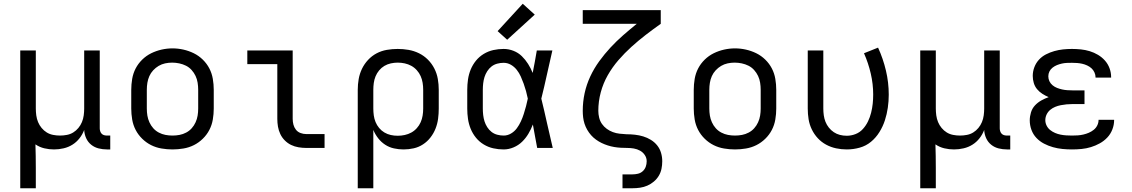

<svg xmlns="http://www.w3.org/2000/svg" viewBox="-20 -789 6040 1024"><path d="M88 215V-520H171V-210Q171 -192 173.5 -173.5Q176 -155 183 -138Q190 -121 202 -106.5Q214 -92 229.5 -82.5Q245 -73 263.5 -69.5Q282 -66 300 -66Q318 -66 336.5 -69.5Q355 -73 370.5 -82.5Q386 -92 398 -106.5Q410 -121 417 -138Q424 -155 426.5 -173.5Q429 -192 429 -210V-520H512V-104Q512 -97 514.5 -89Q517 -81 522.5 -75.5Q528 -70 535.5 -68Q543 -66 551 -66H568V8H551Q528 8 506 2.5Q484 -3 466.5 -17Q449 -31 439.5 -52Q430 -73 429 -96Q420 -72 404 -51.5Q388 -31 366.5 -17.5Q345 -4 319.5 2Q294 8 268 8Q242 8 216.5 2Q191 -4 169 -19Q170 13 170.5 44.5Q171 76 171 107V215Z M900 8Q871 8 841.5 3Q812 -2 786 -15Q760 -28 738.5 -49Q717 -70 703.5 -96Q690 -122 685 -151.5Q680 -181 680 -210V-310Q680 -339 685 -368.5Q690 -398 703.5 -424Q717 -450 738.5 -471Q760 -492 786.5 -505Q813 -518 842 -524.5Q871 -531 900 -531Q929 -531 958 -524.5Q987 -518 1013.5 -505Q1040 -492 1061.5 -471Q1083 -450 1096.5 -424Q1110 -398 1115 -368.5Q1120 -339 1120 -310V-210Q1120 -181 1115 -151.5Q1110 -122 1096.5 -96Q1083 -70 1061.5 -49Q1040 -28 1014 -15Q988 -2 958.5 3Q929 8 900 8ZM900 -66Q919 -66 937.5 -69.5Q956 -73 973 -82Q990 -91 1002.5 -105Q1015 -119 1023 -136.5Q1031 -154 1034 -172.5Q1037 -191 1037 -210V-310Q1037 -329 1034 -348Q1031 -367 1023 -384Q1015 -401 1002 -415.5Q989 -430 972 -438.5Q955 -447 936 -451Q917 -455 898 -455Q879 -455 860.5 -451Q842 -447 826 -437.5Q810 -428 797 -414Q784 -400 776.5 -383Q769 -366 766 -347.5Q763 -329 763 -310V-210Q763 -191 766 -172.5Q769 -154 777 -136.5Q785 -119 797.5 -105Q810 -91 827 -82Q844 -73 862.5 -69.5Q881 -66 900 -66Z M1613 0Q1593 0 1572 -3.5Q1551 -7 1532.5 -16Q1514 -25 1499 -40Q1484 -55 1475 -74Q1466 -93 1462.5 -113.5Q1459 -134 1459 -155V-447H1299V-520H1541V-155Q1541 -139 1545 -124Q1549 -109 1558.5 -97Q1568 -85 1583 -79.5Q1598 -74 1613 -74H1711V0Z M1888 215V-310Q1888 -339 1893 -367.5Q1898 -396 1910.5 -422Q1923 -448 1943 -469.5Q1963 -491 1988.5 -504.5Q2014 -518 2043 -523Q2072 -528 2101 -528Q2130 -528 2159 -523Q2188 -518 2214.5 -505Q2241 -492 2262 -471Q2283 -450 2296.5 -423.5Q2310 -397 2315 -368Q2320 -339 2320 -310V-210Q2320 -183 2316.5 -156Q2313 -129 2303 -103.5Q2293 -78 2276 -56Q2259 -34 2236 -19Q2213 -4 2186.5 2Q2160 8 2132 8Q2107 8 2081.5 2.5Q2056 -3 2034.5 -17Q2013 -31 1997 -51.5Q1981 -72 1971 -96V215ZM2101 -65Q2120 -65 2138.5 -69Q2157 -73 2173.5 -82Q2190 -91 2203 -105.5Q2216 -120 2223.5 -137Q2231 -154 2234 -172.5Q2237 -191 2237 -210V-310Q2237 -329 2234 -347.5Q2231 -366 2223.5 -383Q2216 -400 2203 -414.5Q2190 -429 2173.5 -438Q2157 -447 2138.5 -451Q2120 -455 2101 -455Q2083 -455 2064.5 -451Q2046 -447 2030 -437.5Q2014 -428 2002 -413.5Q1990 -399 1983 -382Q1976 -365 1973.5 -346.5Q1971 -328 1971 -310V-210Q1971 -192 1973.5 -173.5Q1976 -155 1983 -138Q1990 -121 2002 -106.5Q2014 -92 2030 -82.5Q2046 -73 2064 -69Q2082 -65 2101 -65Z M2666 8Q2638 8 2611 2Q2584 -4 2560 -18.5Q2536 -33 2518.5 -54.5Q2501 -76 2490.5 -101.5Q2480 -127 2476 -154.5Q2472 -182 2472 -210V-310Q2472 -338 2476 -365.5Q2480 -393 2490.5 -418.5Q2501 -444 2518.5 -465.5Q2536 -487 2560 -501.5Q2584 -516 2611 -522Q2638 -528 2666 -528Q2693 -528 2718.5 -518Q2744 -508 2763 -489.5Q2782 -471 2796.5 -448Q2811 -425 2821 -400Q2827 -430 2832.5 -460Q2838 -490 2843 -520H2926Q2911 -456 2897 -391.5Q2883 -327 2867 -263Q2883 -198 2897.5 -132Q2912 -66 2928 0H2845Q2839 -31 2833.5 -62Q2828 -93 2822 -125Q2812 -99 2798 -75.5Q2784 -52 2764.5 -33Q2745 -14 2719 -3Q2693 8 2666 8ZM2666 -66Q2687 -66 2705.5 -77Q2724 -88 2736.5 -105Q2749 -122 2758 -141.5Q2767 -161 2773.5 -181.5Q2780 -202 2785.5 -222.5Q2791 -243 2795 -263Q2791 -283 2785.5 -303Q2780 -323 2773 -342.5Q2766 -362 2757.5 -381Q2749 -400 2736 -416.5Q2723 -433 2705 -443.5Q2687 -454 2666 -454Q2649 -454 2632 -449.5Q2615 -445 2601.5 -434.5Q2588 -424 2578.5 -409Q2569 -394 2564 -378Q2559 -362 2557 -344.5Q2555 -327 2555 -310V-210Q2555 -193 2557 -175.5Q2559 -158 2564 -142Q2569 -126 2578.5 -111Q2588 -96 2601.5 -85.5Q2615 -75 2632 -70.5Q2649 -66 2666 -66ZM2685 -577 2634 -623 2768 -769 2832 -711Z M3300 215V141H3353Q3368 141 3382.5 137.5Q3397 134 3408 124Q3419 114 3424 100Q3429 86 3429 71Q3429 53 3419 38Q3409 23 3393.5 14.5Q3378 6 3360.5 3Q3343 0 3325.5 0Q3308 0 3290.5 -1Q3273 -2 3255.5 -5Q3238 -8 3221 -13.5Q3204 -19 3188.5 -26.5Q3173 -34 3158.5 -44.5Q3144 -55 3132.5 -68Q3121 -81 3112 -96.5Q3103 -112 3097.5 -129Q3092 -146 3090 -163.5Q3088 -181 3088 -198Q3088 -246 3098 -292Q3108 -338 3128 -381Q3148 -424 3176 -462.5Q3204 -501 3236 -535.5Q3268 -570 3303.5 -601Q3339 -632 3376 -662H3088V-735H3504V-662Q3463 -633 3424 -603Q3385 -573 3348 -539.5Q3311 -506 3278.5 -468.5Q3246 -431 3221.5 -388Q3197 -345 3184 -296.5Q3171 -248 3171 -198Q3171 -180 3175.5 -161.5Q3180 -143 3190.5 -128Q3201 -113 3216 -102Q3231 -91 3248.5 -84.5Q3266 -78 3284.5 -76Q3303 -74 3321 -73H3322Q3344 -73 3366.5 -70.5Q3389 -68 3410.5 -61.5Q3432 -55 3451.5 -43Q3471 -31 3485 -13.5Q3499 4 3505.5 26Q3512 48 3512 71Q3512 91 3508 111Q3504 131 3493.5 148.5Q3483 166 3467 179.5Q3451 193 3432.5 201Q3414 209 3394 212Q3374 215 3353 215Z M3900 8Q3871 8 3841.5 3Q3812 -2 3786 -15Q3760 -28 3738.5 -49Q3717 -70 3703.5 -96Q3690 -122 3685 -151.5Q3680 -181 3680 -210V-310Q3680 -339 3685 -368.5Q3690 -398 3703.5 -424Q3717 -450 3738.5 -471Q3760 -492 3786.5 -505Q3813 -518 3842 -524.5Q3871 -531 3900 -531Q3929 -531 3958 -524.5Q3987 -518 4013.5 -505Q4040 -492 4061.5 -471Q4083 -450 4096.5 -424Q4110 -398 4115 -368.5Q4120 -339 4120 -310V-210Q4120 -181 4115 -151.5Q4110 -122 4096.5 -96Q4083 -70 4061.5 -49Q4040 -28 4014 -15Q3988 -2 3958.5 3Q3929 8 3900 8ZM3900 -66Q3919 -66 3937.5 -69.5Q3956 -73 3973 -82Q3990 -91 4002.5 -105Q4015 -119 4023 -136.5Q4031 -154 4034 -172.5Q4037 -191 4037 -210V-310Q4037 -329 4034 -348Q4031 -367 4023 -384Q4015 -401 4002 -415.5Q3989 -430 3972 -438.5Q3955 -447 3936 -451Q3917 -455 3898 -455Q3879 -455 3860.5 -451Q3842 -447 3826 -437.5Q3810 -428 3797 -414Q3784 -400 3776.5 -383Q3769 -366 3766 -347.5Q3763 -329 3763 -310V-210Q3763 -191 3766 -172.5Q3769 -154 3777 -136.5Q3785 -119 3797.5 -105Q3810 -91 3827 -82Q3844 -73 3862.5 -69.5Q3881 -66 3900 -66Z M4496 8Q4467 8 4439 2Q4411 -4 4386 -17.5Q4361 -31 4341.5 -52Q4322 -73 4309.5 -99Q4297 -125 4292.5 -153Q4288 -181 4288 -210V-520H4371V-210Q4371 -192 4373.5 -174Q4376 -156 4382.5 -139.5Q4389 -123 4400.5 -108.5Q4412 -94 4427 -84Q4442 -74 4459.5 -69.5Q4477 -65 4496 -65Q4520 -65 4543 -74Q4566 -83 4582.5 -101.5Q4599 -120 4609.5 -142Q4620 -164 4626 -188Q4632 -212 4634.5 -236Q4637 -260 4637 -285Q4637 -341 4624 -397Q4611 -453 4588 -505L4663 -535Q4690 -476 4705 -412.5Q4720 -349 4720 -284Q4720 -249 4715 -214.5Q4710 -180 4699.5 -147.5Q4689 -115 4670.5 -85Q4652 -55 4625.5 -33Q4599 -11 4565 -1.5Q4531 8 4496 8Z M4888 215V-520H4971V-210Q4971 -192 4973.5 -173.5Q4976 -155 4983 -138Q4990 -121 5002 -106.5Q5014 -92 5029.5 -82.5Q5045 -73 5063.5 -69.5Q5082 -66 5100 -66Q5118 -66 5136.5 -69.5Q5155 -73 5170.5 -82.5Q5186 -92 5198 -106.5Q5210 -121 5217 -138Q5224 -155 5226.5 -173.5Q5229 -192 5229 -210V-520H5312V-104Q5312 -97 5314.5 -89Q5317 -81 5322.5 -75.5Q5328 -70 5335.5 -68Q5343 -66 5351 -66H5368V8H5351Q5328 8 5306 2.5Q5284 -3 5266.5 -17Q5249 -31 5239.5 -52Q5230 -73 5229 -96Q5220 -72 5204 -51.5Q5188 -31 5166.5 -17.5Q5145 -4 5119.5 2Q5094 8 5068 8Q5042 8 5016.5 2Q4991 -4 4969 -19Q4970 13 4970.5 44.5Q4971 76 4971 107V215Z M5697 8Q5672 8 5646.5 5.5Q5621 3 5596 -4Q5571 -11 5548 -23Q5525 -35 5507.5 -53.5Q5490 -72 5481 -96.5Q5472 -121 5472 -147Q5472 -168 5478.5 -189.5Q5485 -211 5500 -227Q5515 -243 5534 -253.5Q5553 -264 5573 -271Q5556 -278 5539.5 -288.5Q5523 -299 5511 -313.5Q5499 -328 5493.5 -346.5Q5488 -365 5488 -384Q5488 -408 5496.5 -430.5Q5505 -453 5521 -470.5Q5537 -488 5558.5 -499Q5580 -510 5603 -516.5Q5626 -523 5649.5 -525.5Q5673 -528 5697 -528Q5721 -528 5745 -525.5Q5769 -523 5792 -516Q5815 -509 5836 -496.5Q5857 -484 5873 -466Q5889 -448 5897.5 -425Q5906 -402 5906 -378Q5906 -377 5906 -376.5Q5906 -376 5906 -375H5823Q5823 -375 5823 -375.5Q5823 -376 5823 -376Q5823 -390 5817 -403Q5811 -416 5801 -425Q5791 -434 5778 -440Q5765 -446 5751.5 -449Q5738 -452 5724.5 -453Q5711 -454 5697 -454Q5684 -454 5670.5 -453.5Q5657 -453 5643.5 -450Q5630 -447 5617.5 -442Q5605 -437 5594 -428.5Q5583 -420 5577 -408Q5571 -396 5571 -382Q5571 -368 5577 -355.5Q5583 -343 5594 -334Q5605 -325 5618 -320Q5631 -315 5644.5 -312Q5658 -309 5672 -308Q5686 -307 5700 -307H5764V-234H5700Q5684 -234 5668.5 -232.5Q5653 -231 5637.5 -228Q5622 -225 5607.5 -219Q5593 -213 5581 -203Q5569 -193 5562 -178.5Q5555 -164 5555 -148Q5555 -148 5555 -148Q5555 -148 5555 -148Q5555 -133 5562 -119Q5569 -105 5581 -95.5Q5593 -86 5607 -80Q5621 -74 5636 -71Q5651 -68 5666.5 -67Q5682 -66 5697 -66Q5713 -66 5728 -67Q5743 -68 5758 -71.5Q5773 -75 5787 -81Q5801 -87 5813 -96.5Q5825 -106 5832 -120Q5839 -134 5839 -150Q5839 -150 5839 -150Q5839 -150 5839 -150H5922Q5922 -149 5922 -149Q5922 -149 5922 -148Q5922 -123 5912.5 -98.5Q5903 -74 5885.5 -55.5Q5868 -37 5845.5 -24.5Q5823 -12 5798.5 -4.5Q5774 3 5748.5 5.5Q5723 8 5697 8Z"/></svg>

Font: Bmono
Style: Regular
Weight: 400
Monospace: yes
Designer: Belleve Invis
Foundry: Belleve Invis
Version: Version 11.2.2; ttfautohint (v1.8.2)